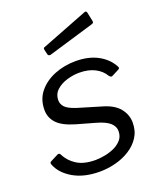

<svg xmlns="http://www.w3.org/2000/svg" viewBox="-140 -841 793 941"><g transform="rotate(-20 256.0 -370.5)"><path d="M218.1 10Q135.8 10 80.1 -22.6Q24.4 -55.2 5.8 -104.1Q1.1 -114.4 9.7 -119.1L49 -139.2Q54.7 -142.3 59 -140.9Q63.3 -139.6 66.2 -133.8Q84.3 -96.7 121.1 -73.8Q157.8 -50.8 217.6 -50.8Q237.5 -50.8 263.7 -55.5Q290 -60.1 314.3 -70.8Q338.5 -81.6 354.8 -99.9Q371.1 -118.2 371.1 -146.2Q371.1 -170 350.8 -188.8Q330.4 -207.6 283.4 -220.9L184.4 -248.9Q119.6 -267.8 92.3 -297.3Q65.1 -326.8 65.1 -366.6Q65.1 -422.5 97.1 -461.1Q129.1 -499.6 180.2 -519.8Q231.2 -540 289.3 -540Q357.7 -540 405.9 -513.7Q454.1 -487.3 477 -443Q479.5 -439.1 478.8 -435.6Q478.1 -432.1 473.1 -429.3L434.8 -409.7Q430.6 -407.9 427.1 -409.3Q423.7 -410.7 418.6 -416.7Q401.6 -445.9 368.2 -463.2Q334.8 -480.5 286.3 -480.5Q256.5 -480.5 223.4 -470.9Q190.3 -461.2 167.7 -440.7Q145.1 -420.1 145.1 -387.6Q145.1 -368.6 159.4 -352.6Q173.8 -336.6 215.5 -322.9L337.4 -286.4Q395.6 -270.1 423.1 -236.6Q450.6 -203 450.6 -160.9Q450.6 -117.9 429.9 -85.8Q409.2 -53.8 375.1 -32.3Q341 -10.8 299.9 -0.4Q258.9 10 218.1 10ZM425.9 -743.4 435.5 -697.9Q436.8 -692 435.3 -688.4Q433.9 -684.8 425.5 -682.3L186.6 -611Q180.2 -609.5 176.1 -612.2Q172 -615 171.4 -620.6L166 -643.3Q164.2 -653.8 169.6 -655.6L414.3 -750.7Q417.7 -752.3 421.4 -750.5Q425.1 -748.7 425.9 -743.4Z"/></g></svg>

Font: Libre Franklin Thin
Style: Italic
Weight: 100
Italic angle: -8°
Designer: Pablo Impallari, Rodrigo Fuenzalida, Nhung Nguyen
Foundry: Impallari Type
Version: Version 3.000